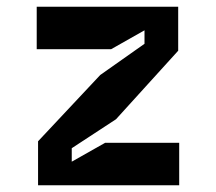

<svg xmlns="http://www.w3.org/2000/svg" viewBox="-20 -550 640 570"><path d="M512 0H93V-130.6L277.6 -327.4L409 -420V-460L310 -404H89V-530H509V-399.4L324.4 -196L193 -110V-70L292 -126H512Z"/></svg>

Font: Fliege Mono Thin
Style: Regular
Weight: 100
Version: Version 0.020;Glyphs 3.3 (3306)